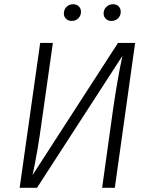

<svg xmlns="http://www.w3.org/2000/svg" viewBox="-20 -888 710 908"><path d="M523 0H463L514 -366Q536 -518 559 -624L155 0H73L170 -685H230L178 -318Q158 -170 134 -60L538 -685H619ZM282 -824Q282 -843 294.5 -855.5Q307 -868 326 -868Q342 -868 352.5 -858Q363 -848 363 -832Q363 -814 350.5 -801.5Q338 -789 319 -789Q303 -789 292.5 -799Q282 -809 282 -824ZM470 -824Q470 -843 483 -855.5Q496 -868 515 -868Q531 -868 541 -858Q551 -848 551 -832Q551 -814 538.5 -801.5Q526 -789 507 -789Q491 -789 480.5 -799Q470 -809 470 -824Z"/></svg>

Font: FiraGO Light
Style: Italic
Weight: 300
Italic angle: -8°
Designer: bBox Type GmbH
Foundry: bBox Type GmbH
Version: Version 1.001